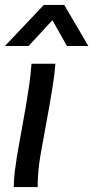

<svg xmlns="http://www.w3.org/2000/svg" viewBox="-21 -760 379 780"><path d="M35 0Q35 -31 39 -63Q43 -95 48 -126L84 -328Q92 -375 98 -417Q104 -459 107 -501H204Q201 -458 193 -409.5Q185 -361 179 -326L144 -133Q138 -99 135 -66Q132 -33 132 0ZM338 -573H251L192 -678L95 -573H-1L157 -740H240Z"/></svg>

Font: Livvic Medium
Style: Italic
Weight: 500
Italic angle: -10°
Designer: Jacques Le Bailly, Baron von Fonthausen
Version: Version 1.001; ttfautohint (v1.8.2)